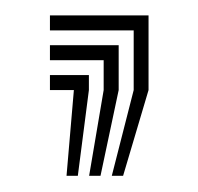

<svg xmlns="http://www.w3.org/2000/svg" viewBox="-20 -114 251 243"><path d="M121.5 108.5 149.2 0V-75.5H43.2V-94.5H168V0L135.8 108.5ZM92.8 108.5 111.2 0V-37.8H43.2V-56.8H130.2V0L107.2 108.5ZM64.2 108.5 73.5 0H43.2V-19H92.5V0L78.5 108.5Z"/></svg>

Font: Big Shoulders Inline Display
Style: Bold
Weight: 700
Designer: Patric King
Foundry: XO Type Co
Version: Version 1.000